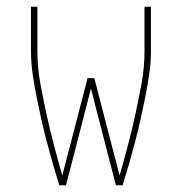

<svg xmlns="http://www.w3.org/2000/svg" viewBox="-20 -550 540 570"><path d="M156 0Q146 -32 136.5 -65Q127 -98 118.5 -130.5Q110 -163 102.5 -196.5Q95 -230 88.5 -263Q82 -296 77 -330Q72 -364 72 -398V-530H91V-398Q91 -350 99.5 -303.5Q108 -257 118 -211Q128 -165 140 -119.5Q152 -74 165 -29L240 -318H260L335 -29Q348 -74 360 -119.5Q372 -165 382 -211Q392 -257 400.5 -303.5Q409 -350 409 -398V-530H428V-398Q428 -364 423 -330Q418 -296 411.5 -263Q405 -230 397.5 -196.5Q390 -163 381.5 -130.5Q373 -98 363.5 -65Q354 -32 344 0H324L250 -287L176 0Z"/></svg>

Font: iosevka_custom_sans_ss08 Thin
Style: Regular
Weight: 100
Designer: Belleve Invis
Foundry: Belleve Invis
Version: Version 10.3.0; ttfautohint (v1.8.3)